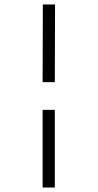

<svg xmlns="http://www.w3.org/2000/svg" viewBox="-20 -720 440 865"><path d="M172 -350 173 -700H228L227 -350ZM227 -225V125H172V-225Z"/></svg>

Font: Epunda Sans Light
Style: Regular
Weight: 300
Designer: Simon Atzbach
Foundry: typofactur
Version: Version 2.204; ttfautohint (v1.8.4.7-5d5b)